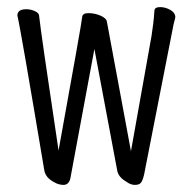

<svg xmlns="http://www.w3.org/2000/svg" viewBox="-20 -506 540 541"><path d="M159 15Q145 15 132 7Q109 -5 105 -25Q37 -431 29 -462Q29 -480 54 -480Q66 -480 77.5 -475Q89 -470 90 -463Q95 -415 145 -82Q211 -446 211.5 -457.5Q212 -469 229 -469Q247 -469 263 -462Q279 -455 281 -446L349 -80L407 -405Q413 -442 415 -475Q415 -486 431 -486Q446 -486 460 -478Q474 -470 474 -457L469 -437L386 -14Q382 3 377 9Q372 15 360 15Q348 15 336 6Q313 -7 310 -27L246 -368L178 -2Q173 15 159 15Z"/></svg>

Font: LXGW WenKai Mono TC Light
Style: Regular
Weight: 300
Designer: LXGW / Fontworks Inc.
Foundry: LXGW / Fontworks Inc.
Version: Version 1.330